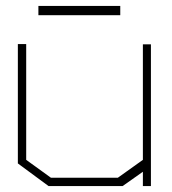

<svg xmlns="http://www.w3.org/2000/svg" viewBox="-20 -625 577 645"><path d="M460 0V-48L392 0H143L40 -76V-477H68V-88L151 -28H376L460 -88V-476H487V0ZM109 -605H384V-574H109Z"/></svg>

Font: Turret Road ExtraLight
Style: Regular
Weight: 275
Designer: Noponies
Foundry: Noponies
Version: Version 1.001; ttfautohint (v1.8)